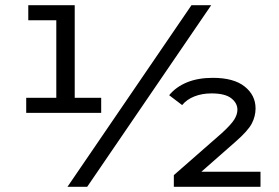

<svg xmlns="http://www.w3.org/2000/svg" viewBox="-20 -720 1074 740"><path d="M268 -343H370V-285H81V-343H197V-642H89V-700H268ZM240 0 718 -700H794L316 0ZM650 0V-45L835 -207Q871 -240 883 -259.5Q895 -279 895 -297Q895 -323 871 -341.5Q847 -360 795 -360Q759 -360 729.5 -348.5Q700 -337 682 -315L632 -353Q658 -385 700.5 -402.5Q743 -420 800 -420Q881 -420 923 -386.5Q965 -353 965 -302Q965 -272 950.5 -244Q936 -216 888 -174L756 -58H984V0Z"/></svg>

Font: Montserrat Z Med
Style: Regular
Weight: 500
Designer: Julieta Ulanovsky
Foundry: Julieta Ulanovsky
Version: Version 8.000